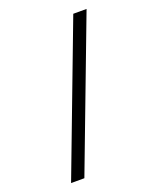

<svg xmlns="http://www.w3.org/2000/svg" viewBox="-168 -930 937 1140"><g transform="rotate(-20 300.0 -360.0)"><path d="M164 110 520 -830H436L80 110Z"/></g></svg>

Font: Tekne LDO Light
Style: Regular
Weight: 300
Monospace: yes
Designer: Alessio Laiso, Mario Rullo, Paolo Rosset
Foundry: Alessio Laiso
Version: Version 1.000;hotconv 1.0.109;makeotfexe 2.5.65596